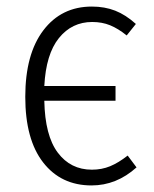

<svg xmlns="http://www.w3.org/2000/svg" viewBox="-20 -554 470 585"><path d="M396 -44Q335 11 259 11Q166 11 111.5 -59Q57 -129 57 -259Q57 -389 112 -461.5Q167 -534 260 -534Q299 -534 331 -521.5Q363 -509 394 -481L366 -446Q340 -467 315.5 -477Q291 -487 261 -487Q199 -487 159.5 -438Q120 -389 115 -292H332V-247H115Q117 -141 156 -89Q195 -37 260 -37Q290 -37 315.5 -47.5Q341 -58 369 -80Z"/></svg>

Font: Fira Sans Condensed Light
Style: Regular
Weight: 300
Width: 3
Designer: bBox Type GmbH & Carrois Corporate GbR & Edenspiekermann AG
Foundry: bBox Type GmbH & Carrois Corporate GbR & Edenspiekermann AG
Version: Version 4.301